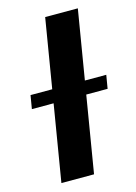

<svg xmlns="http://www.w3.org/2000/svg" viewBox="-112 -789 601 849"><g transform="rotate(-15 188.0 -364.0)"><path d="M331.1 -727.5 210.4 0H61L181.6 -727.5ZM19.5 -349.6 29.8 -411.1H376.5L366.2 -349.6Z"/></g></svg>

Font: Inter 17pt
Style: Bold Italic
Weight: 700
Italic angle: -9.3988°
Version: Version 4.001;git-66647c0bb